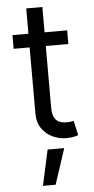

<svg xmlns="http://www.w3.org/2000/svg" viewBox="-61 -712 485 989"><g transform="rotate(-5 181.5 -217.0)"><path d="M314 -545.4V-474.6H31.2V-545.4ZM113.8 -676.3H197.3V-156.2Q197.3 -120.6 207.8 -103Q218.3 -85.4 234.9 -79.6Q251.5 -73.7 270 -73.7Q283.7 -73.7 292.5 -75.4Q301.3 -77.1 306.6 -78.1L323.7 -2.9Q315.4 0.5 300 3.9Q284.7 7.3 261.2 7.3Q225.6 7.3 191.9 -8.1Q158.2 -23.4 136 -54.7Q113.8 -85.9 113.8 -133.3ZM120.1 241.7 160.2 57.6H246.1L185.5 241.7Z"/></g></svg>

Font: Sahel VF Regular
Style: Regular
Weight: 400
Foundry: Saber Rastikerdar (saber.rastikerdar@gmail.com)
Version: Version 3.4.0